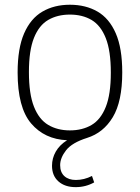

<svg xmlns="http://www.w3.org/2000/svg" viewBox="-20 -568 576 790"><path d="M291.5 202Q247 202 220.5 178.5Q194 155 194 114Q194 83 209.5 55.8Q225 28.5 256 9Q163.5 5 108 -60.2Q52.5 -125.5 52.5 -270Q52.5 -369 79.2 -430.5Q106 -492 154.5 -520.2Q203 -548.5 267.5 -548.5Q332.5 -548.5 381 -520.5Q429.5 -492.5 456.2 -431.2Q483 -370 483 -270Q483 -150.5 444.2 -86Q405.5 -21.5 338 -0.5Q276.5 19 252 50.2Q227.5 81.5 227.5 111.5Q227.5 141 245 156.8Q262.5 172.5 292 172.5Q326 172.5 358.5 156L367.5 182.5Q332.5 202 291.5 202ZM267.5 -31.5Q319 -31.5 356.8 -53.8Q394.5 -76 415.2 -128Q436 -180 436 -269Q436 -359 415.2 -411.2Q394.5 -463.5 356.8 -485.8Q319 -508 267.5 -508Q216.5 -508 178.5 -486Q140.5 -464 119.8 -412.2Q99 -360.5 99 -271.5Q99 -181.5 119.8 -129Q140.5 -76.5 178.5 -54Q216.5 -31.5 267.5 -31.5Z"/></svg>

Font: Encode Sans XLt
Style: Regular
Weight: 200
Designer: Multiple Designers
Foundry: Impallari Type
Version: Version 3.002; ttfautohint (v1.8.3) -l 8 -r 50 -G 200 -x 14 